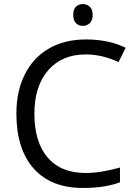

<svg xmlns="http://www.w3.org/2000/svg" viewBox="-20 -919 671 949"><path d="M404 -650Q286 -650 218 -571.5Q150 -493 150 -357Q150 -217 215.5 -140.5Q281 -64 403 -64Q478 -64 573 -91V-18Q499 10 390 10Q232 10 146.5 -86Q61 -182 61 -358Q61 -468 102.5 -551Q144 -634 221.5 -679Q299 -724 405 -724Q517 -724 601 -683L566 -612Q485 -650 404 -650ZM342 -845Q342 -873 355.5 -886Q369 -899 390 -899Q409 -899 423.5 -886Q438 -873 438 -845Q438 -818 423.5 -804.5Q409 -791 390 -791Q369 -791 355.5 -804.5Q342 -818 342 -845Z"/></svg>

Font: Stephens Clock
Style: Regular
Weight: 400
Designer: Peter Wiegel (catfonts.de) with slight modifications by DT1.org
Version: Version 0.9.1